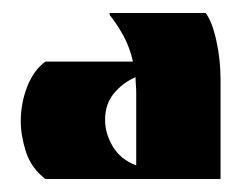

<svg xmlns="http://www.w3.org/2000/svg" viewBox="-20 -574 380 296"><path d="M50 -298Q28 -315 20 -340Q12 -365 12 -387Q12 -415 22 -440.5Q32 -466 50 -479H185Q180 -501 170.5 -518.5Q161 -536 149 -551V-554H297Q307 -541 313.5 -511.5Q320 -482 320 -452V-298ZM190 -319V-430Q190 -437 189.5 -443Q189 -449 189 -455Q170 -447 156 -430.5Q142 -414 142 -389Q142 -368 154 -348Q166 -328 190 -319Z"/></svg>

Font: Tac One
Style: Regular
Weight: 400
Designer: Oluseyi Olusanya, David Udoh, Eyiyemi Adegbite, Mirko Velimirović
Version: Version 1.003; ttfautohint (v1.8.4.7-5d5b)